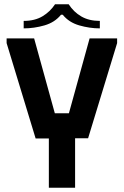

<svg xmlns="http://www.w3.org/2000/svg" viewBox="-20 -880 580 900"><path d="M11 -700H140L237 -349H303L400 -700H529V-678L393 -232H332V0H209V-231H147L11 -678ZM238 -860H302Q325 -824 361 -803Q397 -782 448 -782V-747Q400 -747 351.5 -761Q303 -775 274 -811H266Q237 -775 188.5 -761Q140 -747 91 -747V-782Q143 -782 179 -803.5Q215 -825 238 -860Z"/></svg>

Font: Phudu Medium
Style: Regular
Weight: 500
Version: Version 1.005;gftools[0.9.23]